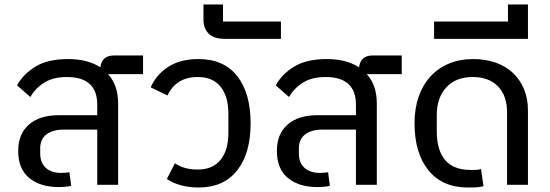

<svg xmlns="http://www.w3.org/2000/svg" viewBox="-20 -823 2447 855"><path d="M241 10Q159 10 110 -30.5Q61 -71 61 -151Q61 -227 109 -268.5Q157 -310 241 -310H413V-357Q413 -480 278 -480Q218 -480 178.5 -456Q139 -432 115 -391L56 -443Q84 -494 139 -527Q194 -560 283 -560Q371 -560 427 -523Q433 -576 488 -576H617V-493H462V-492Q506 -443 506 -362V0H413V-246H266Q215 -246 187 -224.5Q159 -203 159 -162V-140Q159 -98 184 -75.5Q209 -53 253 -53Q265 -53 274 -54Q283 -55 289 -56L297 4Q290 7 272.5 8.5Q255 10 241 10Z M864 12Q824 12 787.5 2.5Q751 -7 723 -26L759 -96Q780 -82 804.5 -75Q829 -68 861 -68Q927 -68 962 -111Q997 -154 997 -231V-317Q997 -393 962.5 -436.5Q928 -480 861 -480Q810 -480 776.5 -458Q743 -436 726 -398L651 -434Q676 -491 729.5 -525.5Q783 -560 864 -560Q977 -560 1036.5 -484Q1096 -408 1096 -274Q1096 -140 1036 -64Q976 12 864 12Z M981 -650Q932 -650 909 -673.5Q886 -697 886 -737V-803H973V-727H1231V-650Z M1393 10Q1311 10 1262 -30.5Q1213 -71 1213 -151Q1213 -227 1261 -268.5Q1309 -310 1393 -310H1565V-357Q1565 -480 1430 -480Q1370 -480 1330.5 -456Q1291 -432 1267 -391L1208 -443Q1236 -494 1291 -527Q1346 -560 1435 -560Q1523 -560 1579 -523Q1585 -576 1640 -576H1769V-493H1614V-492Q1658 -443 1658 -362V0H1565V-246H1418Q1367 -246 1339 -224.5Q1311 -203 1311 -162V-140Q1311 -98 1336 -75.5Q1361 -53 1405 -53Q1417 -53 1426 -54Q1435 -55 1441 -56L1449 4Q1442 7 1424.5 8.5Q1407 10 1393 10Z M2063 12Q1950 12 1888 -64.5Q1826 -141 1826 -274Q1826 -339 1844 -391.5Q1862 -444 1896 -481.5Q1930 -519 1978.5 -539.5Q2027 -560 2087 -560Q2142 -560 2187.5 -544Q2233 -528 2264.5 -498Q2296 -468 2313.5 -426Q2331 -384 2331 -332V0H2238V-322Q2238 -397 2197.5 -438.5Q2157 -480 2085 -480Q2010 -480 1967.5 -434Q1925 -388 1925 -310V-238Q1925 -154 1962.5 -110Q2000 -66 2078 -66Q2089 -66 2100 -66.5Q2111 -67 2122 -70L2133 6Q2116 11 2097 11.5Q2078 12 2063 12Z M1913 -727H2242V-803H2331V-650H1913Z"/></svg>

Font: IBM Plex Sans Thai Text
Style: Regular
Weight: 450
Designer: Mike Abbink, Paul van der Laan, Pieter van Rosmalen, Ben Mitchell, Mark Frömberg
Foundry: Bold Monday
Version: Version 1.1